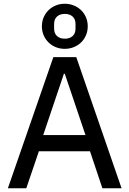

<svg xmlns="http://www.w3.org/2000/svg" viewBox="-20 -1002 689 1022"><path d="M525 0 459 -197H187L120 0H22L264 -698H386L627 0ZM325 -609H320L210 -283H435ZM325 -742Q299 -742 277 -751Q255 -760 238.5 -776Q222 -792 212.5 -814Q203 -836 203 -862Q203 -888 212.5 -910Q222 -932 238.5 -948Q255 -964 277 -973Q299 -982 325 -982Q350 -982 372.5 -973Q395 -964 411.5 -948Q428 -932 437.5 -910Q447 -888 447 -862Q447 -836 437.5 -814Q428 -792 411.5 -776Q395 -760 372.5 -751Q350 -742 325 -742ZM325 -796Q351 -796 366.5 -810Q382 -824 382 -850V-874Q382 -900 366.5 -914Q351 -928 325 -928Q299 -928 283.5 -914Q268 -900 268 -874V-850Q268 -824 283.5 -810Q299 -796 325 -796Z"/></svg>

Font: IBM Plex Sans Arabic Text
Style: Regular
Weight: 450
Designer: Mike Abbink, Paul van der Laan, Pieter van Rosmalen, Wael Morcos, Khajak Apelian
Foundry: Bold Monday
Version: Version 1.2